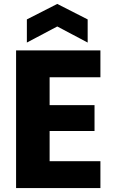

<svg xmlns="http://www.w3.org/2000/svg" viewBox="-20 -959 581 979"><path d="M62 0H492V-137H233V-291H462V-423H233V-565H492V-702H62ZM117 -742 272 -824 427 -742V-860L272 -939L117 -860Z"/></svg>

Font: Poppins
Style: Bold
Weight: 700
Designer: Ninad Kale (Devanagari), Jonny Pinhorn (Latin)
Foundry: Indian Type Foundry
Version: 4.004